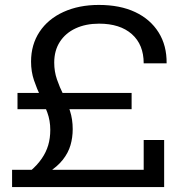

<svg xmlns="http://www.w3.org/2000/svg" viewBox="-20 -759 739 779"><path d="M103 -65Q131 -89 149 -115Q167 -141 175.5 -169.5Q184 -198 184 -232Q184 -270 172 -302.5Q160 -335 145 -366.5Q130 -398 118 -433Q106 -468 106 -509Q106 -578 140.5 -630Q175 -682 237.5 -710.5Q300 -739 381 -739Q467 -739 528.5 -710Q590 -681 623.5 -627.5Q657 -574 656 -502H563Q563 -578 515 -620.5Q467 -663 382 -663Q328 -663 287 -644Q246 -625 223 -589.5Q200 -554 200 -505Q200 -469 211 -437Q222 -405 237.5 -374Q253 -343 264 -309Q275 -275 275 -235Q275 -201 266 -170Q257 -139 235 -111Q213 -83 174 -58ZM29 0V-70H563V-191H646V0ZM51 -316V-382H514V-316Z"/></svg>

Font: Mona Sans Expanded
Style: Regular
Weight: 400
Width: 7
Designer: Deni Anggara
Foundry: GitHub
Version: Version 2.000